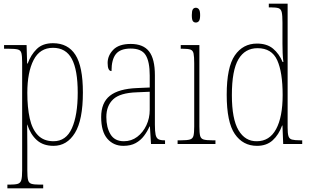

<svg xmlns="http://www.w3.org/2000/svg" viewBox="-20 -780 1672 1040"><path d="M20 240V220H33Q63 220 77 215.5Q91 211 95.5 195Q100 179 100 143V-441Q100 -476 96 -492Q92 -508 76.5 -512Q61 -516 26 -516H2V-536H124L127 -436H130Q147 -483 179 -514.5Q211 -546 267 -546Q348 -546 388.5 -483Q429 -420 429 -279Q429 -130 386 -60Q343 10 270 10Q214 10 179.5 -21Q145 -52 128 -105H127Q127 -88 127.5 -58Q128 -28 128 14V143Q128 179 132 195Q136 211 150 215.5Q164 220 194 220H214V240ZM270 -15Q338 -15 369.5 -85.5Q401 -156 401 -278Q401 -401 369 -461Q337 -521 267 -521Q196 -521 162 -455Q128 -389 128 -277Q128 -198 141 -139Q154 -80 185.5 -47.5Q217 -15 270 -15Z M648 10Q595 10 561.5 -28.5Q528 -67 528 -146Q528 -224 575.5 -261.5Q623 -299 722 -303L791 -306V-371Q791 -446 769 -481.5Q747 -517 688 -517Q632 -517 608 -487.5Q584 -458 584 -395Q563 -395 563 -439Q563 -479 593.5 -510.5Q624 -542 688 -542Q756 -542 787.5 -501.5Q819 -461 819 -372V-105Q819 -68 823 -50Q827 -32 838 -26Q849 -20 870 -20H874V0H798L792 -95H790Q778 -68 760 -44Q742 -20 715 -5Q688 10 648 10ZM651 -15Q692 -15 723.5 -39Q755 -63 773 -101.5Q791 -140 791 -185V-283L721 -280Q630 -277 593 -242Q556 -207 556 -146Q556 -90 578.5 -52.5Q601 -15 651 -15Z M1041 -658Q1030 -658 1024.5 -666Q1019 -674 1019 -698Q1019 -721 1024.5 -729.5Q1030 -738 1041 -738Q1051 -738 1057.5 -729.5Q1064 -721 1064 -698Q1064 -674 1057.5 -666Q1051 -658 1041 -658ZM942 0V-20H962Q994 -20 1009 -24.5Q1024 -29 1028 -44.5Q1032 -60 1032 -95V-437Q1032 -473 1028.5 -490Q1025 -507 1011.5 -511.5Q998 -516 968 -516H959V-536H1060V-95Q1060 -60 1064 -44.5Q1068 -29 1082.5 -24.5Q1097 -20 1129 -20H1147V0Z M1372 10Q1296 10 1252 -54Q1208 -118 1208 -267Q1208 -416 1252 -480Q1296 -544 1372 -544Q1426 -544 1459 -516.5Q1492 -489 1511 -444H1515Q1512 -468 1511 -493.5Q1510 -519 1510 -544V-658Q1510 -697 1506 -714Q1502 -731 1489 -735.5Q1476 -740 1447 -740H1436V-760H1538V-88Q1538 -57 1542.5 -42.5Q1547 -28 1561.5 -24Q1576 -20 1606 -20H1617V0H1514L1510 -100H1508Q1490 -50 1457 -20Q1424 10 1372 10ZM1371 -15Q1440 -15 1475.5 -80.5Q1511 -146 1511 -265Q1511 -389 1481.5 -454Q1452 -519 1375 -519Q1307 -519 1271.5 -459Q1236 -399 1236 -265Q1236 -135 1272 -74.5Q1308 -14 1371 -15Z"/></svg>

Font: Noto Serif Lao Condensed Thin
Style: Regular
Weight: 100
Width: 3
Designer: Monotype Design Team
Foundry: Monotype Imaging Inc.
Version: Version 2.003; ttfautohint (v1.8.4.7-5d5b)